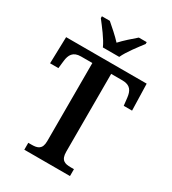

<svg xmlns="http://www.w3.org/2000/svg" viewBox="-220 -1045 1035 1158"><g transform="rotate(30 297.5 -465.5)"><path d="M240 -771H354C374 -816 424 -880 453 -918V-931H398C369 -906 325 -868 297 -837C269 -868 225 -906 196 -931H141V-918C170 -880 221 -816 240 -771ZM138 0H456V-48H433C393 -48 363 -56 363 -116V-658H442C498 -658 514 -626 519 -582L525 -529H583L578 -714H17L12 -529H70L76 -582C81 -626 98 -658 153 -658H232V-114C232 -56 201 -48 161 -48H138Z"/></g></svg>

Font: Noto Serif Devanagari SemiCondensed SemiBold
Style: Regular
Weight: 600
Width: 4
Designer: Universal Thirst, Indian Type Foundry and the Monotype Design Team
Foundry: Monotype Imaging Inc.
Version: Version 2.004